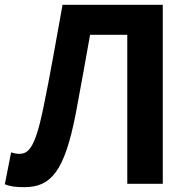

<svg xmlns="http://www.w3.org/2000/svg" viewBox="-28 -761 785 795"><path d="M72 14C183 14 239 -50 286 -292C306 -399 325 -504 345 -617H499V0H646V-741H231C204 -593 180 -451 150 -307C116 -144 88 -124 51 -124C38 -124 29 -127 18 -130L-8 2C14 11 37 14 72 14Z"/></svg>

Font: Noto Sans Mono CJK SC
Style: Bold
Weight: 700
Designer: Ryoko NISHIZUKA 西塚涼子 (kana, bopomofo & ideographs); Paul D. Hunt (Latin, Greek & Cyrillic); Sandoll Communications 산돌커뮤니
Foundry: Adobe
Version: Version 2.004;hotconv 1.0.118;makeotfexe 2.5.65603